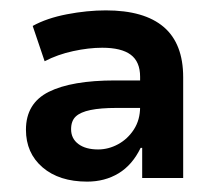

<svg xmlns="http://www.w3.org/2000/svg" viewBox="-20 -735 410 370"><path d="M148 -385Q94 -385 62 -412.5Q30 -440 30 -485Q30 -536 74 -558Q118 -580 202 -580H256V-527H204Q174 -527 154.5 -523Q135 -519 126 -510.5Q117 -502 117 -486Q117 -468 131 -457.5Q145 -447 169 -447Q189 -447 207.5 -457Q226 -467 238 -485.5Q250 -504 250 -529V-587Q250 -616 232 -629.5Q214 -643 177 -643Q151 -643 121 -636.5Q91 -630 66 -617L43 -685Q70 -700 109 -707.5Q148 -715 184 -715Q258 -715 295.5 -683Q333 -651 333 -586V-392H254V-450H251Q235 -417 208.5 -401Q182 -385 148 -385Z"/></svg>

Font: Nunito Sans 8pt
Style: Bold
Weight: 700
Version: Version 3.101;gftools[0.9.27]